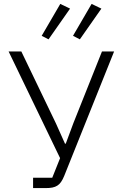

<svg xmlns="http://www.w3.org/2000/svg" viewBox="-20 -961 627 981"><path d="M149 -53H247L287 -153L24 -698H89L266 -330L312 -227H316L355 -332L501 -698H563L308 -62C288 -13 266 0 214 0H149ZM228 -760 193 -778 288 -941 338 -917ZM388 -760 353 -778 448 -941 498 -917Z"/></svg>

Font: Plexus Sans Light
Style: Regular
Weight: 300
Version: Version 2.001;PS 002.001;hotconv 1.0.70;makeotf.lib2.5.58329